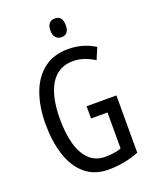

<svg xmlns="http://www.w3.org/2000/svg" viewBox="-168 -1007 880 1108"><g transform="rotate(-20 272.5 -453.0)"><path d="M308 -377H491V-25Q401 10 304 10Q217 10 160.5 -38.5Q104 -87 77 -170.5Q50 -254 50 -359Q50 -466 79.5 -548Q109 -630 169 -677Q229 -724 320 -724Q409 -724 483 -678L453 -607Q387 -649 322 -649Q232 -649 185 -574.5Q138 -500 138 -357Q138 -275 155.5 -209Q173 -143 211.5 -104.5Q250 -66 311 -66Q367 -66 409 -81V-302H308ZM309 -916Q355 -916 355 -858Q355 -801 309 -801Q287 -801 274 -816Q261 -831 261 -858Q261 -916 309 -916Z"/></g></svg>

Font: Noto Sans Sinhala ExtraCondensed
Style: Regular
Weight: 400
Width: 2
Designer: Jelle Bosma - Monotype Design Team
Foundry: Monotype Imaging Inc.
Version: Version 2.006; ttfautohint (v1.8.4.7-5d5b)